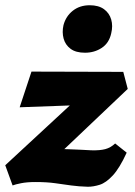

<svg xmlns="http://www.w3.org/2000/svg" viewBox="-25 -701 514 732"><path d="M310 11Q275 10 246 6Q217 2 185.5 -2.5Q154 -7 110 -7Q78 -7 55.5 -2.5Q33 2 23 6L-5 -71L332 -383L353 -303L50 -292L95 -428L445 -427L462 -362L126 -43L58 -97Q82 -108 120.5 -120.5Q159 -133 202 -133Q214 -133 237.5 -132Q261 -131 285 -130Q309 -129 323 -128Q356 -127 376.5 -132.5Q397 -138 414 -154L458 -119Q431 -60 405 -32Q379 -4 355 3.5Q331 11 310 11ZM299 -500Q264 -500 244 -515Q224 -530 217.5 -554Q211 -578 217 -605Q226 -639 252.5 -660Q279 -681 317 -681Q351 -681 371.5 -666Q392 -651 399 -626.5Q406 -602 399 -574Q391 -537 363 -518.5Q335 -500 299 -500Z"/></svg>

Font: Ysabeau Office Black
Style: Italic
Weight: 900
Italic angle: -12°
Designer: Christian Thalmann (Catharsis Fonts)
Version: Version 2.001;gftools[0.9.30]; featfreeze: tnum,lnum,ss02